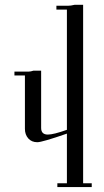

<svg xmlns="http://www.w3.org/2000/svg" viewBox="-20 -590 427 786"><path d="M355.5 175.8H214.8V160.2H253.9V-43Q152.3 -7.8 132.8 -7.8Q109.4 -7.8 95.7 -23.4Q82 -39.1 82 -62.5V-281.2H39.1V-296.9H97.7Q105.5 -296.9 117.2 -300.8H136.7H148.4V-66.4Q148.4 -39.1 175.8 -39.1Q199.2 -39.1 253.9 -58.6V-550.8H210.9V-566.4H257.8Q269.5 -566.4 285.2 -570.3H308.6H320.3V160.2H355.5Z"/></svg>

Font: 和音 by 宁静之雨，公众号njzyshare
Style: Regular
Weight: 400
Designer: Steve Matteson
Foundry: Ascender Corporation
Version: Version 6.00;June 8, 2018;FontCreator 11.0.0.2388 32-bit